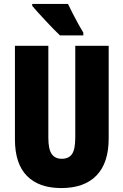

<svg xmlns="http://www.w3.org/2000/svg" viewBox="-20 -947 628 977"><path d="M533 -242Q533 -118 471 -54Q409 10 292 10Q178 10 117 -52Q56 -114 56 -238V-714H226V-246Q226 -188 243 -163.5Q260 -139 294 -139Q330 -139 346.5 -163Q363 -187 363 -247V-714H533ZM326 -927Q335 -908 350 -878.5Q365 -849 380 -822Q395 -795 404 -781V-767H285Q273 -778 253.5 -798Q234 -818 212.5 -841Q191 -864 172.5 -884.5Q154 -905 144 -917V-927Z"/></svg>

Font: Noto Sans Gurmukhi UI ExtraCondensed Black
Style: Regular
Weight: 900
Width: 2
Designer: Jelle Bosma - Monotype Design Team
Foundry: Monotype Imaging Inc.
Version: Version 2.004; ttfautohint (v1.8.4.7-5d5b)